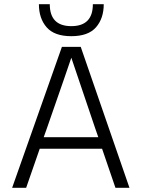

<svg xmlns="http://www.w3.org/2000/svg" viewBox="-20 -898 677 918"><path d="M424 -878C424 -808 389.7 -773 321 -773C252.3 -773 218 -808 218 -878H166C166 -832.7 178.3 -795.8 203 -767.5C227.7 -739.2 267 -725 321 -725C375 -725 414.3 -739.2 439 -767.5C463.7 -795.8 476 -832.7 476 -878ZM189 -242 204 -284C273.3 -482.7 312.3 -595.3 321 -622L435 -285L450 -242ZM532 0H599L366 -674H276L38 0H105L170 -187H468Z"/></svg>

Font: Hind Light
Style: Regular
Weight: 300
Designer: Manushi Parikh, Satya Rajpurohit
Foundry: Indian Type Foundry
Version: Version 1.201;PS 1.0;hotconv 1.0.78;makeotf.lib2.5.61930; tt